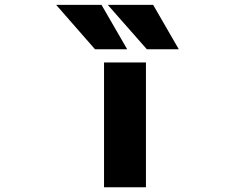

<svg xmlns="http://www.w3.org/2000/svg" viewBox="-20 -788 1040 810"><path d="M418.9 2V-524.4H595.7V2ZM626 -767.6 734.4 -580.1H599.6L434.6 -767.6ZM408.2 -767.6 516.6 -580.1H380.9L216.8 -767.6Z"/></svg>

Font: GenEi Gothic M Heavy
Style: Regular
Weight: 800
Designer: o_tamon (Modified); [Source Han Sans]
Ryoko NISHIZUKA  (kana & ideographs); Paul D. Hunt (Latin, Greek & Cyrillic); Wenl
Version: Version 1.1a;Original Version 1.004